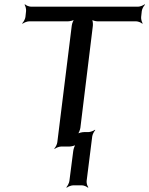

<svg xmlns="http://www.w3.org/2000/svg" viewBox="-20 -680 693 891"><path d="M382 160 408 -47C409 -56 417 -71 422 -76L421 -78C415 -73 399 -67 390 -67H370C361 -67 344 -63 338 -58L340 -56C345 -61 352 -78 353 -87L411 -561C412 -570 410 -587 406 -592L403 -590C408 -585 424 -581 433 -581H612C621 -581 636 -575 640 -570L642 -572C638 -577 634 -592 635 -601L638 -629C639 -638 647 -653 653 -658L651 -660C645 -655 630 -649 621 -649H124C115 -649 100 -655 96 -660L94 -658C98 -653 102 -638 101 -629L98 -601C97 -592 89 -577 83 -572L85 -570C91 -575 106 -581 115 -581H295C304 -581 322 -585 327 -590L326 -592C320 -587 314 -570 313 -561L246 -20C245 -11 238 4 232 9L234 11C239 6 255 0 264 0H302C311 0 328 -4 334 -9L332 -11C327 -6 321 11 320 20L302 160C301 169 293 184 288 189L290 191C295 186 311 180 320 180H360C369 180 383 186 388 191L390 189C385 184 381 169 382 160Z"/></svg>

Font: Gamestation Storm Oblique 
Style: Italic
Weight: 400
Designer: Jonas Hecksher
Foundry: Jonas Hecksher, Playtypeª, e-types AS
Version: Version 1.003